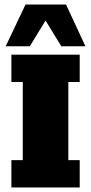

<svg xmlns="http://www.w3.org/2000/svg" viewBox="-20 -823 400 843"><path d="M30 0V-120H80V-463H30V-583H330V-463H280V-120H330V0ZM5 -620 92 -803H270L355 -620H249L180 -733L111 -620Z"/></svg>

Font: Rokkitt SemiBold Black
Style: Regular
Weight: 900
Version: Version 3.103